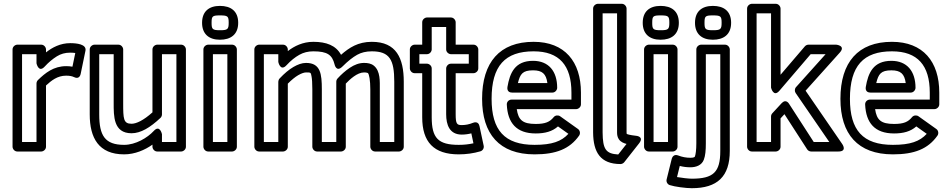

<svg xmlns="http://www.w3.org/2000/svg" viewBox="-20 -772 4979 1010"><path d="M361.1 -421.2C349.6 -423.3 339.9 -424 328 -424C261.9 -424 217.9 -388.1 179.6 -350.9C174.7 -346.2 172 -338.8 172 -333V-25H96V-487H172V-439C172 -439 182.8 -386.4 215.4 -422.1C235.4 -443.9 256.6 -461.7 279.2 -475.8C299.8 -488.6 322.5 -495 349 -495C359.8 -495 370.1 -494.2 376 -493.2ZM222 -496.5V-512C222 -522.7 212.1 -537 197 -537H71C60.3 -537 46 -527.1 46 -512V0C46 10.7 55.9 25 71 25H197C207.7 25 222 15.1 222 0V-322.2C250.2 -348.1 281.5 -374 328 -374C346.8 -374 360.3 -370.9 368.8 -366.6C398.7 -351.7 403.8 -380.9 404.5 -383.9L429.5 -504.9C436.7 -540 381.9 -545 349 -545C297.6 -545 254.9 -522.5 222 -496.5Z M633 -10C531.8 -10 502 -58.9 502 -170V-487H578V-230C578 -162.6 576.1 -71 672 -71C720.3 -71 769.9 -101 824.1 -151.8C829.2 -156.5 832 -164 832 -170V-487H908V-25H832V-66C832 -66 821.3 -118.6 788.6 -82.9C756 -47.4 693.6 -10 633 -10ZM633 40C689.4 40 742 17.1 782 -11.2V0C782 10.7 791.9 25 807 25H933C943.7 25 958 15.1 958 0V-512C958 -522.7 948.1 -537 933 -537H807C796.3 -537 782 -527.1 782 -512V-181C735.1 -138.8 697 -121 672 -121C628.9 -121 628 -147.5 628 -230V-512C628 -522.7 618.1 -537 603 -537H477C466.3 -537 452 -527.1 452 -512V-170C452 -46.4 499.4 40 633 40Z M1137 -691C1178.3 -691 1183 -686.7 1183 -652C1183 -617.7 1177.2 -613 1137 -613C1097.3 -613 1093 -618.5 1093 -652C1093 -686.8 1097.1 -691 1137 -691ZM1137 -741C1079.4 -741 1043 -712 1043 -652C1043 -593.8 1078.4 -563 1137 -563C1192.8 -563 1233 -589.8 1233 -652C1233 -713.8 1194.1 -741 1137 -741ZM1100 -25V-487H1176V-25ZM1050 0C1050 10.7 1059.9 25 1075 25H1201C1211.7 25 1226 15.1 1226 0V-512C1226 -522.7 1216.1 -537 1201 -537H1075C1064.3 -537 1050 -527.1 1050 -512Z M1590 -441C1568.2 -441 1546.3 -432.9 1523.4 -419.6C1499.8 -405.9 1475.9 -385.7 1450.9 -359.2C1446.4 -354.5 1444 -347.1 1444 -342V-25H1368V-487H1444V-446C1444 -446 1454.6 -393.4 1487.4 -429.1C1509.2 -452.8 1531.7 -470.8 1554.7 -483.7C1576.5 -495.9 1600.5 -502 1628 -502C1702.6 -502 1727.2 -483.1 1739.8 -433.8C1739.8 -433.8 1748.4 -389.1 1781.7 -422.3C1809.9 -450.5 1835.8 -470.9 1858.7 -483.7C1880.2 -495.7 1905.5 -502 1936 -502C2029.7 -502 2054 -457.6 2054 -342V-25H1978V-302C1978 -343.8 1981.5 -398 1946.8 -426.4C1932.3 -438.2 1914.1 -441 1895 -441C1869.3 -441 1844.2 -431.5 1820.1 -415.3C1796.9 -399.7 1775.4 -380.8 1755.4 -358.8C1751.3 -354.2 1749 -348 1749 -342V-25H1673V-302C1673 -382.6 1666.4 -441 1590 -441ZM1774 -483.7C1747.2 -533 1696.9 -552 1628 -552C1573.7 -552 1528.5 -529.9 1494 -503.2V-512C1494 -522.7 1484.1 -537 1469 -537H1343C1332.3 -537 1318 -527.1 1318 -512V0C1318 10.7 1327.9 25 1343 25H1469C1479.7 25 1494 15.1 1494 0V-331.9C1513.4 -351.6 1532.6 -367.1 1548.6 -376.4C1567.1 -387.1 1581.2 -391 1590 -391C1616.7 -391 1614.6 -390.6 1619 -369C1621.3 -357.7 1623 -334.5 1623 -302V0C1623 10.7 1632.9 25 1648 25H1774C1784.7 25 1799 15.1 1799 0V-332.2C1820.1 -354.3 1859.2 -391 1895 -391C1909.2 -391 1915 -387.8 1915.2 -387.7C1921.9 -382.1 1928 -349.3 1928 -302V0C1928 10.7 1937.9 25 1953 25H2079C2089.7 25 2104 15.1 2104 0V-342C2104 -466 2064.8 -552 1936 -552C1863.1 -552 1816.9 -521.2 1774 -483.7Z M2327 -171C2327 -116.3 2344.3 -64 2409 -64C2425.7 -64 2444.6 -66.6 2459.4 -70.5L2470.5 -18.2C2444.3 -12.5 2420.1 -10 2393 -10C2285 -10 2251 -45.7 2251 -155V-412C2251 -427.1 2236.7 -437 2226 -437H2186V-487H2226C2241.1 -487 2251 -501.3 2251 -512V-630H2327V-512C2327 -496.9 2341.3 -487 2352 -487H2446V-437H2352C2336.9 -437 2327 -422.7 2327 -412ZM2377 -171V-387H2471C2481.7 -387 2496 -396.9 2496 -412V-512C2496 -522.7 2486.1 -537 2471 -537H2377V-655C2377 -665.7 2367.1 -680 2352 -680H2226C2215.3 -680 2201 -670.1 2201 -655V-537H2161C2150.3 -537 2136 -527.1 2136 -512V-412C2136 -401.3 2145.9 -387 2161 -387H2201V-155C2201 -24.8 2262.1 40 2393 40C2432.6 40 2470.7 34.7 2507.1 24C2519.4 20.4 2527.1 7.4 2524.4 -5.2L2502.4 -108.2C2496.8 -134.9 2475.1 -128.8 2468.5 -126.1C2448.6 -117.9 2429 -114 2409 -114C2383.5 -114 2377 -120.3 2377 -171Z M2787 -502C2922.5 -502 2986 -427.4 2986 -285V-248H2671C2657.9 -248 2645.3 -237.5 2646 -221.9C2650.3 -125.5 2696.7 -70 2798 -70C2846.9 -70 2885.1 -80.3 2915.2 -107L2970 -68C2933.4 -28.2 2884.1 -10 2792 -10C2633.4 -10 2566 -87.6 2566 -252C2566 -425.7 2636.9 -502 2787 -502ZM2787 -552C2609.1 -552 2516 -444.9 2516 -252C2516 -67.5 2606.6 40 2792 40C2904.9 40 2977 11.6 3026.4 -58.6C3033.5 -68.6 3032.1 -85.1 3020.5 -93.4L2926.5 -160.4C2917 -167.1 2901.2 -166.4 2892.6 -155.7C2872.2 -130.5 2848.7 -120 2798 -120C2728.7 -120 2706.8 -141.2 2698.4 -198H3011C3021.7 -198 3036 -207.9 3036 -223V-285C3036 -447.4 2950.8 -552 2787 -552ZM2911 -310C2911 -397.1 2866.4 -452 2784 -452C2688.6 -452 2661.7 -388.1 2649.3 -314.1C2648.1 -306.7 2647.4 -285 2674 -285H2886C2901.1 -285 2911 -299.3 2911 -310ZM2859.5 -335H2704.4C2716.1 -382.8 2729 -402 2784 -402C2832.1 -402 2852.9 -384.2 2859.5 -335Z M3150 -75.1V-702H3226V-75C3226 -63.4 3227.7 -50.4 3235.8 -38.8C3245.8 -24.7 3261.3 -18.6 3275.9 -14.9L3232.1 40.7C3166.7 36.8 3150.8 12.6 3150 -75.1ZM3100 -74.9C3100.9 29 3138.2 90.6 3243.9 91C3250.1 91 3258.7 87.7 3263.6 81.5L3341.6 -17.5C3371.4 -55.3 3324.6 -57.9 3324.6 -57.9C3292.8 -61.2 3278.6 -66.2 3276.8 -67.6C3276.6 -67.9 3276 -70.3 3276 -75V-727C3276 -737.7 3266.1 -752 3251 -752H3125C3114.3 -752 3100 -742.1 3100 -727Z M3455 -691C3496.3 -691 3501 -686.7 3501 -652C3501 -617.7 3495.2 -613 3455 -613C3415.3 -613 3411 -618.5 3411 -652C3411 -686.8 3415.1 -691 3455 -691ZM3455 -741C3397.4 -741 3361 -712 3361 -652C3361 -593.8 3396.4 -563 3455 -563C3510.8 -563 3551 -589.8 3551 -652C3551 -713.8 3512.1 -741 3455 -741ZM3418 -25V-487H3494V-25ZM3368 0C3368 10.7 3377.9 25 3393 25H3519C3529.7 25 3544 15.1 3544 0V-512C3544 -522.7 3534.1 -537 3519 -537H3393C3382.3 -537 3368 -527.1 3368 -512Z M3730 -691C3771.3 -691 3776 -686.7 3776 -652C3776 -617.7 3770.2 -613 3730 -613C3690.3 -613 3686 -618.5 3686 -652C3686 -686.8 3690.1 -691 3730 -691ZM3730 -741C3672.4 -741 3636 -712 3636 -652C3636 -593.8 3671.4 -563 3730 -563C3785.8 -563 3826 -589.8 3826 -652C3826 -713.8 3787.1 -741 3730 -741ZM3769 22C3769 134 3732.5 168 3619 168C3602.9 168 3565.5 163.7 3541.4 159.4L3555.8 101C3576.1 106 3592.7 108 3612 108C3641.5 108 3671.2 97.6 3682.3 68.4C3690.5 47.2 3693 19.3 3693 -18V-487H3769ZM3819 22V-512C3819 -522.7 3809.1 -537 3794 -537H3668C3657.3 -537 3643 -527.1 3643 -512V-18C3643 16.7 3639.5 40.4 3635.7 50.6C3634.8 52.7 3633.1 58 3612 58C3589.8 58 3568.3 54 3547.1 45.7C3526.3 37.6 3516.2 53.2 3513.7 63L3486.7 172C3483.7 184.3 3490.8 197.6 3503.1 201.7C3528.8 210.3 3587.8 218 3619 218C3753 218 3819 157.1 3819 22Z M4260.6 -25 4131 -225.6C4129.2 -228.4 4114 -253.2 4091.6 -229L4042.6 -176C4038.4 -171.4 4036 -165.2 4036 -159V-25H3960V-702H4036V-311C4036 -311 4048.6 -258.1 4080 -294.7L4244.5 -487H4323L4167.4 -313.7C4159.5 -304.9 4159.5 -291.4 4165.4 -282.8L4342.5 -25ZM4226 13.6C4230.3 20.3 4238.5 25 4247 25H4390C4438.7 25 4410.6 -14.2 4410.6 -14.2L4217.7 -294.9L4397.6 -495.3C4430.7 -532.1 4379 -537 4379 -537H4233C4226.2 -537 4218.8 -533.8 4214 -528.3L4086 -378.7V-727C4086 -737.7 4076.1 -752 4061 -752H3935C3924.3 -752 3910 -742.1 3910 -727V0C3910 10.7 3919.9 25 3935 25H4061C4071.7 25 4086 15.1 4086 0V-149.2L4106.5 -171.4Z M4672 -502C4807.5 -502 4871 -427.4 4871 -285V-248H4556C4542.9 -248 4530.3 -237.5 4531 -221.9C4535.3 -125.5 4581.7 -70 4683 -70C4731.9 -70 4770.1 -80.3 4800.2 -107L4855 -68C4818.4 -28.2 4769.1 -10 4677 -10C4518.4 -10 4451 -87.6 4451 -252C4451 -425.7 4521.9 -502 4672 -502ZM4672 -552C4494.1 -552 4401 -444.9 4401 -252C4401 -67.5 4491.6 40 4677 40C4789.9 40 4862 11.6 4911.4 -58.6C4918.5 -68.6 4917.1 -85.1 4905.5 -93.4L4811.5 -160.4C4802 -167.1 4786.2 -166.4 4777.6 -155.7C4757.2 -130.5 4733.7 -120 4683 -120C4613.7 -120 4591.8 -141.2 4583.4 -198H4896C4906.7 -198 4921 -207.9 4921 -223V-285C4921 -447.4 4835.8 -552 4672 -552ZM4796 -310C4796 -397.1 4751.4 -452 4669 -452C4573.6 -452 4546.7 -388.1 4534.3 -314.1C4533.1 -306.7 4532.4 -285 4559 -285H4771C4786.1 -285 4796 -299.3 4796 -310ZM4744.5 -335H4589.4C4601.1 -382.8 4614 -402 4669 -402C4717.1 -402 4737.9 -384.2 4744.5 -335Z"/></svg>

Font: Fog Sans
Style: Outline
Weight: 700
Foundry: Intel Corporation
Version: Version 1.00